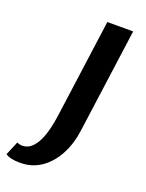

<svg xmlns="http://www.w3.org/2000/svg" viewBox="-276 -631 731 961"><g transform="rotate(20 90.0 -151.0)"><path d="M-46.5 254.5Q-71 254.5 -91 250.2Q-111 246 -123.5 237L-92.5 163.5Q-88.5 166 -80.2 168.2Q-72 170.5 -66.5 170.5Q-38 170.5 -17.8 152.8Q2.5 135 16.5 105.5Q30.5 76 39.2 40Q48 4 53 -33L124.5 -557H262L186 -1Q176.5 71.5 145.5 129.5Q114.5 187.5 66 221Q17.5 254.5 -46.5 254.5Z"/></g></svg>

Font: Merriweather Sans SemiBold
Style: Italic
Weight: 600
Italic angle: -7.5°
Designer: Eben Sorkin
Foundry: Eben Sorkin
Version: Version 2.001